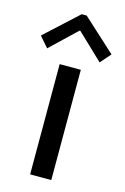

<svg xmlns="http://www.w3.org/2000/svg" viewBox="-135 -819 568 873"><g transform="rotate(15 149.5 -382.0)"><path d="M99.1 0V-519H198.7V0ZM25.4 -573.7 -17.1 -622.6 137.2 -764.2H160.6L315.4 -622.6L272.5 -573.7L150.9 -689.5H147Z"/></g></svg>

Font: Reddit Sans Medium
Style: Regular
Weight: 500
Designer: Stephen Hutchings
Foundry: Reddit
Version: Version 1.014